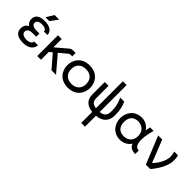

<svg xmlns="http://www.w3.org/2000/svg" viewBox="137 -1877 3297 3297"><g transform="rotate(45 1785.5 -228.0)"><path d="M299 -709 216 -571H310L410 -709ZM255 14C400 14 462 -65 465 -140H376C372 -101 336 -67 255 -67C182 -67 137 -97 137 -142C137 -200 181 -222 259 -222H340V-300H259C208 -300 150 -318 150 -369C150 -419 198 -444 255 -444C331 -444 369 -420 369 -379H455C455 -466 378 -518 255 -518C121 -518 64 -464 64 -377C64 -327 86 -292 124 -267C72 -237 48 -196 48 -136C48 -53 98 14 255 14Z M1043 0 796 -289 940 -409C945 -414 960 -421 978 -421H1015V-504H965C921 -504 900 -493 878 -473L677 -302V-504H586V0H677V-190L730 -234L933 0Z M1339 14C1541 14 1617 -135 1617 -255C1617 -375 1541 -524 1339 -524C1138 -524 1062 -375 1062 -255C1062 -135 1138 14 1339 14ZM1339 -76C1230 -76 1157 -142 1157 -255C1157 -368 1228 -434 1339 -434C1450 -434 1522 -368 1522 -255C1522 -142 1448 -76 1339 -76Z M2251 -227C2251 -349 2229 -442 2194 -504H2099C2151 -383 2159 -327 2159 -231C2159 -135 2121 -89 2024 -79V-734H1933V-79C1862 -88 1814 -119 1814 -201V-504H1722V-197C1722 -70 1804 -1 1933 12V278H2024V12C2178 -1 2251 -87 2251 -227Z M2608 14C2684 14 2768 -25 2807 -94C2829 -37 2870 0 2966 0V-85C2884 -85 2865 -166 2865 -255C2865 -338 2894 -453 2909 -504H2823C2815 -472 2807 -425 2807 -412C2770 -475 2693 -524 2608 -524C2430 -524 2347 -386 2347 -255C2347 -125 2430 14 2608 14ZM2608 -76C2494 -76 2440 -146 2440 -255C2440 -365 2494 -434 2608 -434C2684 -434 2784 -386 2784 -255C2784 -123 2694 -76 2608 -76Z M3330 0C3394 -69 3514 -242 3514 -381C3514 -439 3513 -459 3500 -504H3410C3427 -445 3427 -422 3427 -391C3427 -276 3330 -140 3279 -96L3118 -504H3019L3224 0Z"/></g></svg>

Font: Hibana SubMedium
Style: Regular
Weight: 500
Width: 6
Designer: pygmalion
Foundry: ybstudio
Version: Version 0.930;hotconv 1.0.109;makeotfexe 2.5.65596